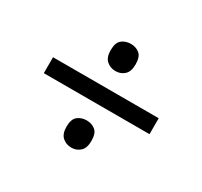

<svg xmlns="http://www.w3.org/2000/svg" viewBox="-105 -722 781 741"><g transform="rotate(30 286.0 -352.0)"><path d="M285 -462Q262 -462 245.5 -476.5Q229 -491 229 -523Q229 -557 245.5 -570Q262 -583 285 -583Q308 -583 324 -570Q340 -557 340 -523Q340 -491 324 -476.5Q308 -462 285 -462ZM50 -317V-388H521V-317ZM285 -121Q262 -121 245.5 -135.5Q229 -150 229 -182Q229 -216 245.5 -229Q262 -242 285 -242Q308 -242 324 -229Q340 -216 340 -182Q340 -150 324 -135.5Q308 -121 285 -121Z"/></g></svg>

Font: Noto Sans Takri
Style: Regular
Weight: 400
Designer: Monotype Design Team
Foundry: Monotype Imaging Inc.
Version: Version 2.003; ttfautohint (v1.8.4.7-5d5b)